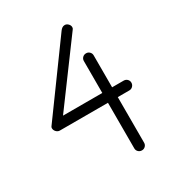

<svg xmlns="http://www.w3.org/2000/svg" viewBox="-181 -883 924 999"><g transform="rotate(-30 281.0 -383.0)"><path d="M508 -333Q508 -321 499.5 -312Q491 -303 478 -303H409V-29Q409 -17 400.5 -8.5Q392 0 380 0Q367 0 358.5 -8.5Q350 -17 350 -29V-303H61Q49 -303 40 -312.5Q31 -322 31 -334Q31 -341 35 -345L329 -749Q334 -756 341 -761Q348 -766 357 -766Q368 -766 377 -757Q386 -748 386 -737Q386 -729 382 -725L114 -362H350V-554Q350 -566 358.5 -574.5Q367 -583 380 -583Q392 -583 400.5 -574.5Q409 -566 409 -554V-362H478Q491 -362 499.5 -353.5Q508 -345 508 -333Z"/></g></svg>

Font: Hanken Light
Style: Light
Weight: 300
Designer: Alfredo Marco Pradil
Foundry: Hanken Design Co.
Version: Version 2.06 2014